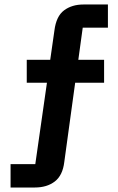

<svg xmlns="http://www.w3.org/2000/svg" viewBox="-20 -749 527 854"><path d="M266 -29Q259 31 224 58Q189 85 135 85H27V-19H137L222 -613Q230 -677 265 -703Q300 -729 351 -729H460V-626H348ZM99 -381V-483H443V-381Z"/></svg>

Font: Hubot Sans Condensed SemiBold
Style: Regular
Weight: 600
Width: 3
Designer: Deni Anggara
Foundry: GitHub, Inc., Subsidiary of Microsoft Corporation
Version: Version 2.000